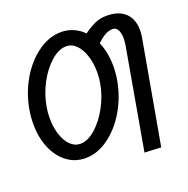

<svg xmlns="http://www.w3.org/2000/svg" viewBox="-116 -663 831 850"><g transform="rotate(-20 300.0 -238.0)"><path d="M5 -213Q5 -246 11 -281Q24.5 -356 62 -418.5Q99.5 -481 151.8 -517.5Q204 -554 259 -554Q289.5 -554 316.2 -542.5Q343 -531 364 -509.5Q393.5 -531 418.8 -542Q444 -553 473.5 -553Q530.5 -553 561 -523.8Q591.5 -494.5 591.5 -442.5Q591.5 -427 588.5 -409L539 -130L502 77.5L424.5 74L507.5 -397.5Q511 -419.5 511 -432.5Q511 -458.5 502.5 -473.5Q494 -488.5 479 -488.5Q460 -488.5 441.8 -478Q423.5 -467.5 404 -449Q426 -396.5 426 -333Q426 -301 420 -266.5Q406.5 -191.5 368.8 -128.5Q331 -65.5 279 -28.8Q227 8 172.5 8Q123 8 85 -20.8Q47 -49.5 26 -99.8Q5 -150 5 -213ZM345 -281Q349.5 -307.5 349.5 -332.5Q349.5 -374.5 338.2 -409.8Q327 -445 306.5 -466Q286 -487 259.5 -487Q224.5 -487 188 -455.5Q151.5 -424 124 -372.8Q96.5 -321.5 87 -266.5Q82 -240 82 -212.5Q82 -171 93.2 -135.8Q104.5 -100.5 125 -80Q145.5 -59.5 172 -59.5Q206.5 -59.5 243.2 -91.5Q280 -123.5 307.8 -174.8Q335.5 -226 345 -281Z"/></g></svg>

Font: JuliaMono Medium
Style: Italic
Weight: 500
Italic angle: -9°
Monospace: yes
Designer: cormullion
Foundry: corm
Version: Version 0.054; ttfautohint (v1.8.4)